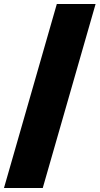

<svg xmlns="http://www.w3.org/2000/svg" viewBox="-20 -828 502 968"><path d="M0 120 266.5 -808H462L195.5 120Z"/></svg>

Font: Encode Sans SemiExpanded ExtraBold
Style: Regular
Weight: 800
Width: 6
Designer: Multiple Designers
Foundry: Impallari Type
Version: Version 3.002